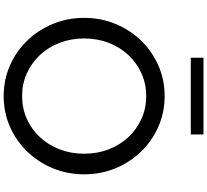

<svg xmlns="http://www.w3.org/2000/svg" viewBox="-60 -1026 1102 1021"><g transform="rotate(90 490.5 -515.0)"><path d="M490.5 16Q577 16 652.5 -17Q728 -50 785 -108.8Q842 -167.5 874.2 -245.2Q906.5 -323 906.5 -412Q906.5 -501.5 874.2 -579Q842 -656.5 785 -715.2Q728 -774 652.5 -807Q577 -840 490.5 -840Q404 -840 328.5 -807Q253 -774 196 -715.2Q139 -656.5 106.8 -579Q74.5 -501.5 74.5 -412Q74.5 -323 106.8 -245.2Q139 -167.5 196 -108.8Q253 -50 328.5 -17Q404 16 490.5 16ZM490.5 -82Q425.5 -82 369.8 -107Q314 -132 272.2 -176.8Q230.5 -221.5 207.2 -281.8Q184 -342 184 -412Q184 -482 207.2 -542.2Q230.5 -602.5 272.2 -647.2Q314 -692 369.8 -717Q425.5 -742 490.5 -742Q555.5 -742 611.2 -717Q667 -692 708.8 -647.2Q750.5 -602.5 773.8 -542.2Q797 -482 797 -412Q797 -342 773.8 -281.8Q750.5 -221.5 708.8 -176.8Q667 -132 611.2 -107Q555.5 -82 490.5 -82ZM286.5 -979H694.5V-1046.5H286.5Z"/></g></svg>

Font: Spartan Medium
Style: Regular
Weight: 500
Designer: Matt Bailey, Mirko Velimirovic
Foundry: Matt Bailey
Version: Version 1.003; ttfautohint (v1.8.3)